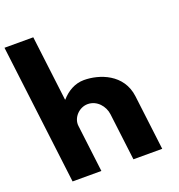

<svg xmlns="http://www.w3.org/2000/svg" viewBox="-182 -985 1032 1109"><g transform="rotate(-20 334.5 -430.0)"><path d="M74.5 0H251.5L215.9 -290C209.6 -341 255.6 -390 308.6 -390C365.6 -390 406.6 -341 412.9 -290L448.5 0H625.5L584 -338C566.4 -481 429.7 -528 335.7 -528C279.7 -528 232.2 -499 197.1 -459H195.1L145.9 -860H-31.1Z"/></g></svg>

Font: Hussar
Style: BdOpOblOne
Weight: 700
Foundry: Cannot Into Space Fonts
Version: Version 2.00